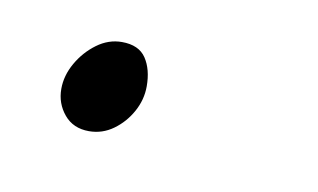

<svg xmlns="http://www.w3.org/2000/svg" viewBox="-28 -494 258 156"><g transform="rotate(10 101.0 -416.0)"><path d="M50 -378Q37 -378 29.5 -387Q22 -396 22 -408Q22 -419 28 -429.5Q34 -440 43.5 -447Q53 -454 64 -454Q78 -454 84 -445Q90 -436 90 -422Q90 -411 84.5 -401Q79 -391 70 -384.5Q61 -378 50 -378Z"/></g></svg>

Font: Source Sans 3
Style: Italic
Weight: 200
Italic angle: -11°
Designer: Paul D. Hunt
Foundry: Adobe
Version: Version 3.046;hotconv 1.0.118;makeotfexe 2.5.65603